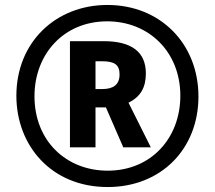

<svg xmlns="http://www.w3.org/2000/svg" viewBox="-20 -744 866 774"><path d="M414 10C629 10 780 -143 780 -355C780 -567 627 -724 413 -724C205 -724 46 -574 46 -358C46 -157 187 10 414 10ZM414 -56C248 -56 119 -175 119 -356C119 -526 237 -658 412 -658C580 -658 707 -535 707 -358C707 -188 590 -56 414 -56ZM262 -150H365V-311H407L477 -150H588L498 -330C547 -354 568 -392 568 -448C568 -535 510 -578 398 -578H262ZM392 -385H365V-497H392C443 -497 462 -482 462 -444C462 -402 436 -385 392 -385Z"/></svg>

Font: Noto Sans Georgian ExtraCondensed Bold
Style: Regular
Weight: 700
Width: 2
Designer: Monotype Design Team, Akaki Razmadze
Foundry: Google LLC
Version: Version 2.005